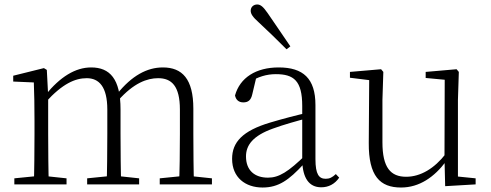

<svg xmlns="http://www.w3.org/2000/svg" viewBox="-20 -823 2190 857"><path d="M44 0H277V-27L174 -38H154L44 -27ZM131 0H198C196 -48 195 -159 195 -226V-396L189 -511L176 -519L39 -485V-459L131 -455C133 -405 134 -350 134 -282V-226C134 -159 133 -48 131 0ZM369 0H601V-27L499 -38H478L369 -27ZM456 0H521C519 -48 518 -157 518 -226V-335C518 -471 470 -522 387 -522C317 -522 249 -481 182 -398H173L184 -367C259 -450 316 -474 367 -474C422 -474 459 -436 459 -334V-226C459 -157 458 -48 456 0ZM693 0H926V-27L822 -38H802L693 -27ZM779 0H846C844 -48 843 -157 843 -226V-338C843 -471 793 -522 707 -522C636 -522 568 -485 503 -404H495L507 -374C577 -453 637 -474 686 -474C746 -474 783 -439 783 -334V-226C783 -157 782 -48 779 0Z M1152 14C1224 14 1270 -20 1334 -89H1353L1347 -134C1266 -55 1225 -30 1176 -30C1117 -30 1078 -62 1078 -125C1078 -175 1109 -217 1198 -249C1247 -267 1305 -283 1358 -297V-321C1304 -309 1243 -293 1186 -276C1062 -239 1016 -188 1016 -114C1016 -31 1075 14 1152 14ZM1414 13C1446 13 1474 -1 1494 -30L1479 -46C1463 -31 1451 -25 1434 -25C1404 -25 1388 -44 1388 -113V-354C1388 -473 1333 -522 1224 -522C1122 -522 1051 -476 1029 -397C1033 -377 1046 -366 1066 -366C1087 -366 1100 -375 1106 -402L1125 -482L1089 -454C1132 -481 1171 -492 1211 -492C1291 -492 1329 -463 1329 -350V-102C1332 -30 1358 13 1414 13ZM1276 -616C1242 -667 1206 -718 1175 -764C1155 -793 1143 -803 1128 -803C1113 -803 1099 -793 1099 -775C1099 -761 1108 -747 1135 -723C1173 -688 1216 -646 1259 -603Z M1770 14C1852 14 1919 -33 1971 -103H1989L1970 -137C1919 -71 1857 -34 1793 -34C1724 -34 1687 -74 1687 -188V-377L1691 -502L1681 -514L1542 -502V-476L1647 -463L1628 -478L1626 -185C1625 -37 1676 14 1770 14ZM1967 8 2103 0V-27L2024 -35V-377L2028 -502L2018 -514L1880 -502V-475L1965 -467L1964 -117V-116Z"/></svg>

Font: Source Han Serif CN VF
Style: Regular
Weight: 250
Designer: Ryoko NISHIZUKA 西塚涼子 (kana & ideographs); Frank Grießhammer (Latin, Greek & Cyrillic); Wenlong ZHANG 张文龙 (bopomofo); San
Foundry: Adobe
Version: Version 2.002;hotconv 1.1.0;makeotfexe 2.6.0